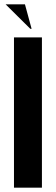

<svg xmlns="http://www.w3.org/2000/svg" viewBox="-20 -873 260 893"><path d="M45 -699V0H175V-699ZM121 -739 6 -853H96L127 -739Z"/></svg>

Font: Moniqa Black
Style: Regular
Weight: 900
Designer: Rajesh Rajput
Foundry: Rajesh Rajput
Version: Version 1.000